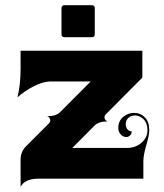

<svg xmlns="http://www.w3.org/2000/svg" viewBox="-20 -682 626 733"><path d="M214.8 -549.8V-652.3Q214.8 -656.2 217.8 -659.2Q220.7 -662.1 224.6 -662.1H332Q335.9 -662.1 338.9 -659.2Q341.8 -656.2 341.8 -652.3V-549.8Q341.8 -545.9 338.9 -543Q335.9 -540 332 -540H224.6Q220.7 -540 217.8 -543Q214.8 -545.9 214.8 -549.8ZM46.9 -310.5Q58.6 -359.6 58.6 -420.4V-488.3H523.4V-385.7L383.8 -245.4Q378.9 -240.5 378.9 -234.1Q378.9 -229 382 -224.7Q385 -220.5 390.6 -218.5Q356.9 -218.5 341.3 -202.9L255.9 -117.2H464.8Q497.1 -117.2 520 -137Q543 -156.7 543 -184.6Q543 -211.7 528.4 -226.4Q513.9 -241.2 495.1 -241.2Q480.5 -241.2 470.2 -232.2Q460 -223.1 460 -207Q460 -196 466.7 -188.2Q473.4 -180.4 482.9 -180.4Q482.9 -171.4 476.8 -165.2Q470.7 -158.9 462.2 -158.9Q449.5 -158.9 440.6 -169.2Q431.6 -179.4 431.6 -193.8Q431.6 -219.5 449.8 -235.2Q468 -251 492.2 -251Q516.1 -251 533 -234Q549.8 -217 549.8 -184.6Q549.8 -166.5 538.6 -128.1Q527.3 -89.6 527.3 -66.4V0H127.7Q75.2 0 58.6 31.2V-72Q58.6 -102.8 79.6 -123.8L167.2 -211.4Q171.9 -216.1 171.9 -222.7Q171.9 -227.8 168.8 -232.1Q165.8 -236.3 160.2 -238.3Q193.8 -238.3 209.5 -253.9L326.2 -371.1H173.8Q145.8 -371.1 109.9 -353.1Q74 -335.2 46.9 -310.5Z"/></svg>

Font: Agreloy
Style: Medium
Weight: 400
Designer: gluk
Foundry: gluk
Version: Version 0.27